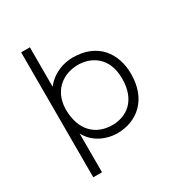

<svg xmlns="http://www.w3.org/2000/svg" viewBox="-155 -751 801 857"><g transform="rotate(-30 245.0 -322.0)"><path d="M78 -644V0H123V-200C154 -139 221 -116 269 -116C374 -116 455 -186 455 -315C455 -422 394 -509 265 -509C222 -509 164 -493 123 -441V-644ZM269 -469C334 -469 410 -430 410 -318C410 -204 342 -159 269 -159C187 -159 123 -212 123 -325C126 -428 201 -469 269 -469Z"/></g></svg>

Font: Advent Pro
Style: Light
Weight: 300
Designer: Andreas Kalpakidis
Foundry: Andreas Kalpakidis
Version: Version 2.002 2007